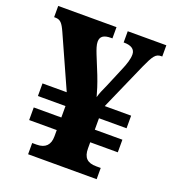

<svg xmlns="http://www.w3.org/2000/svg" viewBox="-131 -815 828 916"><g transform="rotate(20 283.5 -357.0)"><path d="M115 0H463V-57H440C395 -57 374 -77 374 -124V-155H514V-219H374V-277H514V-341H380L485 -579C513 -641 524 -657 552 -657H557V-714H361V-657H364C399 -657 420 -644 420 -617C420 -594 411 -566 398 -536L356 -436C343 -408 334 -387 329 -368C322 -394 312 -427 296 -468L259 -559C250 -582 243 -602 243 -618C243 -645 260 -657 297 -657H304V-714H8V-657H14C40 -657 51 -644 69 -604L187 -341H64V-277H204V-219H64V-155H204V-123C204 -80 182 -57 138 -57H115Z"/></g></svg>

Font: Noto Serif Myanmar ExtraBold
Style: Regular
Weight: 800
Designer: Ben Mitchell and the Monotype Design Team
Foundry: Monotype Imaging Inc.
Version: Version 2.106